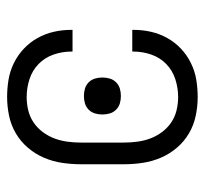

<svg xmlns="http://www.w3.org/2000/svg" viewBox="-38 -530 576 540"><g transform="rotate(-90 250.0 -260.0)"><path d="M247 8Q221 8 194.5 2.5Q168 -3 145 -16.5Q122 -30 104.5 -50.5Q87 -71 76.5 -95.5Q66 -120 62 -146.5Q58 -173 58 -200V-320Q58 -347 62 -373.5Q66 -400 76.5 -424.5Q87 -449 104.5 -469.5Q122 -490 145 -503.5Q168 -517 194.5 -522.5Q221 -528 247 -528Q272 -528 296 -524Q320 -520 342.5 -509Q365 -498 383 -481Q401 -464 413 -442.5Q425 -421 430.5 -397Q436 -373 436 -348V-344H375V-347Q375 -373 366.5 -397.5Q358 -422 340 -439.5Q322 -457 297.5 -465Q273 -473 247 -473Q228 -473 209.5 -468.5Q191 -464 175.5 -453.5Q160 -443 148.5 -427.5Q137 -412 130.5 -394.5Q124 -377 121.5 -358Q119 -339 119 -320V-200Q119 -181 121.5 -162Q124 -143 130.5 -125.5Q137 -108 148.5 -92.5Q160 -77 175.5 -66.5Q191 -56 209.5 -51.5Q228 -47 247 -47Q273 -47 297.5 -55Q322 -63 340 -80.5Q358 -98 366.5 -122.5Q375 -147 375 -173V-176H436V-172Q436 -147 430.5 -123Q425 -99 413 -77.5Q401 -56 383 -39Q365 -22 342.5 -11Q320 0 296 4Q272 8 247 8ZM250 -208Q239 -208 229 -211Q219 -214 211.5 -221.5Q204 -229 201 -239Q198 -249 198 -260Q198 -271 201 -281Q204 -291 211.5 -298.5Q219 -306 229 -309Q239 -312 250 -312Q261 -312 271 -309Q281 -306 288.5 -298.5Q296 -291 299 -281Q302 -271 302 -260Q302 -249 299 -239Q296 -229 288.5 -221.5Q281 -214 271 -211Q261 -208 250 -208Z"/></g></svg>

Font: Iosevka Term Curly Light
Style: Regular
Weight: 300
Designer: Belleve Invis
Foundry: Belleve Invis
Version: Version 32.3.0